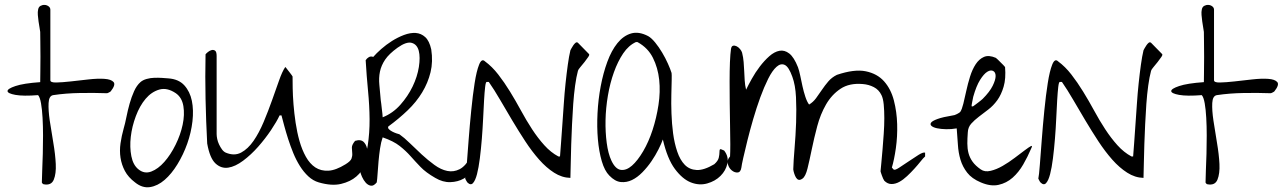

<svg xmlns="http://www.w3.org/2000/svg" viewBox="-20 -763 5320 795"><path d="M153.3 -7.8Q153.3 -26.4 154.8 -57.6Q156.2 -88.9 157.2 -126Q158.2 -163.1 158.2 -202.1Q158.2 -241.2 156.2 -275.4Q154.3 -309.6 149.9 -335Q145.5 -360.4 137.7 -369.1Q76.2 -364.3 43.9 -370.1Q11.7 -376 11.2 -385.7Q10.7 -395.5 43.9 -406.7Q77.1 -418 146.5 -422.9Q146.5 -434.6 147 -464.4Q147.5 -494.1 147.5 -527.3Q147.5 -560.5 147 -589.8Q146.5 -619.1 146.5 -630.9Q145.5 -637.7 143.6 -649.4Q141.6 -661.1 139.6 -674.3Q137.7 -687.5 136.7 -700.7Q135.7 -713.9 137.7 -722.7Q139.6 -734.4 147.9 -738.8Q156.2 -743.2 165 -742.7Q173.8 -742.2 181.2 -736.8Q188.5 -731.4 188.5 -722.7V-430.7Q188.5 -420.9 212.9 -421.4Q237.3 -421.9 272.5 -425.8Q307.6 -429.7 346.2 -434.1Q384.8 -438.5 412.6 -436.5Q440.4 -434.6 450.2 -423.3Q460 -412.1 438.5 -384.8Q436.5 -382.8 430.7 -379.9Q424.8 -377 422.9 -377Q370.1 -378.9 311.5 -377.9Q252.9 -377 200.2 -369.1Q182.6 -366.2 181.2 -336.4Q179.7 -306.6 186 -263.7Q192.4 -220.7 200.7 -172.4Q209 -124 210.9 -84Q212.9 -43.9 202.6 -19Q192.4 5.9 161.1 0Q159.2 0 156.2 -2.9Q153.3 -5.9 153.3 -7.8Z M539.1 -7.8Q510.7 -29.3 497.1 -55.2Q483.4 -81.1 479 -109.9Q474.6 -138.7 479 -169.4Q483.4 -200.2 492.2 -231.4Q498 -251 503.4 -278.3Q508.8 -305.7 516.6 -333.5Q524.4 -361.3 535.2 -385.3Q545.9 -409.2 561.5 -422.9Q571.3 -431.6 586.9 -436Q602.5 -440.4 619.1 -440.9Q635.7 -441.4 651.4 -440.4Q667 -439.5 676.8 -438.5Q719.7 -435.5 743.2 -409.7Q766.6 -383.8 774.4 -345.7Q782.2 -307.6 776.9 -260.7Q771.5 -213.9 755.4 -168.5Q739.3 -123 714.8 -83Q690.4 -43 661.6 -18.1Q632.8 6.8 601.1 11.7Q569.3 16.6 539.1 -7.8ZM553.7 -61.5Q578.1 -42 606.4 -52.7Q634.8 -63.5 660.6 -92.8Q686.5 -122.1 707 -163.6Q727.5 -205.1 736.3 -246.6Q745.1 -288.1 739.3 -323.7Q733.4 -359.4 708 -377Q671.9 -401.4 639.6 -392.1Q607.4 -382.8 583 -354Q558.6 -325.2 542.5 -282.2Q526.4 -239.3 521.5 -196.3Q516.6 -153.3 523.9 -116.2Q531.2 -79.1 553.7 -61.5Z M1299.8 -7.8Q1276.4 -14.6 1256.8 -32.7Q1237.3 -50.8 1221.7 -75.7Q1206.1 -100.6 1194.3 -129.4Q1182.6 -158.2 1173.3 -187Q1164.1 -215.8 1157.2 -241.2Q1150.4 -266.6 1145.5 -285.2H1137.7Q1126 -259.8 1102.1 -224.1Q1078.1 -188.5 1048.8 -155.3Q1019.5 -122.1 986.8 -97.7Q954.1 -73.2 924.8 -68.8Q895.5 -64.5 872.1 -86.4Q848.6 -108.4 837.9 -168.9Q833 -261.7 831.1 -353.5Q829.1 -445.3 831.1 -538.1Q834 -542 841.3 -547.9Q848.6 -553.7 856.4 -555.7Q864.3 -557.6 870.6 -553.2Q877 -548.8 877 -531.2V-208Q877 -199.2 879.4 -187.5Q881.8 -175.8 887.2 -164.6Q892.6 -153.3 899.4 -144Q906.2 -134.8 915 -130.9Q950.2 -116.2 978.5 -131.3Q1006.8 -146.5 1029.8 -179.7Q1052.7 -212.9 1071.8 -258.3Q1090.8 -303.7 1106.4 -347.7Q1122.1 -391.6 1135.3 -429.2Q1148.4 -466.8 1161.1 -485.4Q1163.1 -484.4 1165.5 -481Q1168 -477.5 1168.9 -476.6Q1171.9 -472.7 1180.7 -461.4Q1189.5 -450.2 1191.4 -446.3Q1191.4 -428.7 1191.9 -397.9Q1192.4 -367.2 1195.3 -330.6Q1198.2 -293.9 1204.1 -254.4Q1210 -214.8 1220.2 -178.7Q1230.5 -142.6 1246.6 -113.8Q1262.7 -85 1285.6 -69.8Q1308.6 -54.7 1339.4 -56.2Q1370.1 -57.6 1411.1 -83Q1431.6 -95.7 1435.5 -106.4Q1439.5 -117.2 1438.5 -128.4Q1437.5 -139.6 1437 -151.4Q1436.5 -163.1 1450.2 -179.7Q1474.6 -187.5 1487.3 -173.8Q1500 -160.2 1501.5 -135.7Q1502.9 -111.3 1491.7 -82.5Q1480.5 -53.7 1455.6 -32.2Q1430.7 -10.7 1392.1 -1.5Q1353.5 7.8 1299.8 -7.8Z M1782.2 -26.4Q1743.2 -48.8 1721.2 -71.8Q1699.2 -94.7 1679.7 -116.7Q1660.2 -138.7 1634.8 -158.7Q1609.4 -178.7 1564.5 -194.3Q1557.6 -174.8 1553.7 -148.4Q1549.8 -122.1 1547.4 -95.2Q1544.9 -68.4 1543.5 -44.4Q1542 -20.5 1540 -7.8Q1527.3 7.8 1515.6 5.9Q1503.9 3.9 1494.6 -6.3Q1485.4 -16.6 1479 -30.8Q1472.7 -44.9 1471.7 -52.7Q1494.1 -105.5 1502.4 -159.2Q1510.7 -212.9 1510.3 -269.5Q1509.8 -326.2 1503.9 -386.7Q1498 -447.3 1494.1 -513.7Q1499 -521.5 1507.3 -526.4Q1515.6 -531.2 1525.4 -527.3Q1538.1 -542 1558.6 -560.1Q1579.1 -578.1 1603 -593.3Q1627 -608.4 1652.8 -618.2Q1678.7 -627.9 1701.2 -626.5Q1723.6 -625 1740.7 -609.4Q1757.8 -593.8 1765.6 -558.6Q1773.4 -507.8 1762.7 -463.9Q1752 -419.9 1728 -380.4Q1704.1 -340.8 1668 -306.2Q1631.8 -271.5 1587.9 -239.3Q1585 -233.4 1590.3 -228Q1595.7 -222.7 1604 -218.3Q1612.3 -213.9 1621.1 -210.9Q1629.9 -208 1633.8 -207Q1653.3 -193.4 1676.8 -170.4Q1700.2 -147.5 1726.1 -123.5Q1752 -99.6 1778.8 -80.1Q1805.7 -60.5 1832 -55.2Q1858.4 -49.8 1883.3 -62.5Q1908.2 -75.2 1930.7 -116.2H1946.3Q1950.2 -86.9 1937 -62Q1923.8 -37.1 1899.9 -23.4Q1876 -9.8 1844.7 -8.8Q1813.5 -7.8 1782.2 -26.4ZM1556.6 -347.7Q1557.6 -343.8 1558.6 -333.5Q1559.6 -323.2 1561 -312Q1562.5 -300.8 1563.5 -291Q1564.5 -281.2 1564.5 -277.3Q1606.4 -293.9 1637.7 -329.1Q1668.9 -364.3 1688.5 -404.8Q1708 -445.3 1714.4 -485.8Q1720.7 -526.4 1713.9 -552.7Q1707 -579.1 1685.1 -585.4Q1663.1 -591.8 1626 -565.4Q1590.8 -540 1574.7 -516.1Q1558.6 -492.2 1553.2 -466.3Q1547.9 -440.4 1550.8 -411.6Q1553.7 -382.8 1556.6 -347.7Z M1915 -7.8Q1913.1 -9.8 1910.2 -15.6Q1907.2 -21.5 1906.2 -23.4Q1909.2 -36.1 1912.6 -80.6Q1916 -125 1920.4 -183.6Q1924.8 -242.2 1931.2 -305.7Q1937.5 -369.1 1945.3 -418.9Q1953.1 -468.8 1963.9 -495.6Q1974.6 -522.5 1988.3 -508.8Q2017.6 -487.3 2043 -454.6Q2068.4 -421.9 2091.8 -383.8Q2115.2 -345.7 2137.2 -305.2Q2159.2 -264.6 2183.1 -228Q2207 -191.4 2233.9 -161.6Q2260.7 -131.8 2292 -115.2H2298.8Q2300.8 -138.7 2303.2 -173.3Q2305.7 -208 2308.6 -249Q2311.5 -290 2314.5 -333.5Q2317.4 -377 2321.8 -418.5Q2326.2 -460 2331.1 -495.1Q2335.9 -530.3 2341.8 -554.7Q2342.8 -556.6 2346.2 -563Q2349.6 -569.3 2354 -575.7Q2358.4 -582 2363.3 -585.9Q2368.2 -589.8 2373 -585.9L2418.9 -539.1Q2421.9 -536.1 2415.5 -526.9Q2409.2 -517.6 2400.4 -506.3Q2391.6 -495.1 2382.8 -484.9Q2374 -474.6 2373 -469.7Q2366.2 -444.3 2361.3 -408.7Q2356.4 -373 2353.5 -332.5Q2350.6 -292 2348.6 -249Q2346.7 -206.1 2345.2 -165.5Q2343.8 -125 2343.3 -88.9Q2342.8 -52.7 2341.8 -26.4Q2306.6 -27.3 2274.4 -47.9Q2242.2 -68.4 2212.4 -102.1Q2182.6 -135.7 2154.8 -178.2Q2127 -220.7 2101.1 -264.2Q2075.2 -307.6 2050.8 -349.6Q2026.4 -391.6 2003.9 -423.8H1995.1Q1991.2 -423.8 1988.8 -402.8Q1986.3 -381.8 1984.4 -348.6Q1982.4 -315.4 1980.5 -272.9Q1978.5 -230.5 1975.1 -188Q1971.7 -145.5 1966.8 -106.9Q1961.9 -68.4 1955.1 -42Q1948.2 -15.6 1938.5 -4.9Q1928.7 5.9 1915 -7.8Z M2502.9 -36.1Q2483.4 -55.7 2471.7 -95.7Q2460 -135.7 2455.6 -186.5Q2451.2 -237.3 2454.1 -294.4Q2457 -351.6 2467.3 -405.8Q2477.5 -460 2494.6 -506.8Q2511.7 -553.7 2536.6 -584.5Q2561.5 -615.2 2593.3 -624.5Q2625 -633.8 2664.1 -613.3Q2677.7 -605.5 2692.9 -586.9Q2708 -568.4 2721.7 -545.4Q2735.4 -522.5 2745.6 -499.5Q2755.9 -476.6 2760.7 -460.9Q2761.7 -456.1 2761.2 -431.2Q2760.7 -406.2 2759.8 -371.1Q2758.8 -335.9 2760.3 -293.5Q2761.7 -251 2767.1 -210.4Q2772.5 -169.9 2784.2 -135.3Q2795.9 -100.6 2815.4 -80.6Q2835 -60.5 2864.7 -59.1Q2894.5 -57.6 2937.5 -83Q2953.1 -96.7 2956.1 -109.9Q2959 -123 2959 -132.3Q2959 -141.6 2960.9 -144.5Q2962.9 -147.5 2978.5 -139.6Q2998 -114.3 2991.7 -85.4Q2985.4 -56.6 2963.4 -34.7Q2941.4 -12.7 2908.2 -3.4Q2875 5.9 2840.3 -7.8Q2805.7 -21.5 2774.4 -63.5Q2743.2 -105.5 2724.6 -185.5Q2718.8 -168.9 2706.5 -144.5Q2694.3 -120.1 2677.7 -95.7Q2661.1 -71.3 2640.1 -49.8Q2619.1 -28.3 2596.7 -17.6Q2574.2 -6.8 2550.3 -9.3Q2526.4 -11.7 2502.9 -36.1ZM2511.7 -97.7Q2528.3 -62.5 2550.8 -59.6Q2573.2 -56.6 2596.7 -77.1Q2620.1 -97.7 2643.1 -136.7Q2666 -175.8 2682.1 -225.1Q2698.2 -274.4 2706.5 -328.6Q2714.8 -382.8 2709.5 -432.6Q2704.1 -482.4 2683.6 -523.4Q2663.1 -564.5 2621.1 -587.9Q2620.1 -588.9 2617.7 -588.9Q2615.2 -588.9 2613.3 -588.9Q2583 -575.2 2560.5 -542Q2538.1 -508.8 2522 -463.9Q2505.9 -418.9 2497.1 -367.2Q2488.3 -315.4 2487.3 -265.6Q2486.3 -215.8 2492.2 -171.4Q2498 -127 2511.7 -97.7Z M3641.6 -14.6Q3639.6 -17.6 3636.7 -23.4Q3633.8 -29.3 3631.8 -35.6Q3629.9 -42 3627.9 -46.9Q3626 -51.8 3626 -53.7Q3627 -65.4 3629.4 -89.8Q3631.8 -114.3 3634.3 -144.5Q3636.7 -174.8 3639.2 -209Q3641.6 -243.2 3641.6 -273.9Q3641.6 -304.7 3639.2 -330.1Q3636.7 -355.5 3629.9 -369.1Q3619.1 -391.6 3598.1 -402.3Q3577.1 -413.1 3552.7 -415Q3497.1 -419.9 3460.4 -395.5Q3423.8 -371.1 3400.4 -330.6Q3377 -290 3363.8 -240.2Q3350.6 -190.4 3341.3 -145Q3332 -99.6 3323.7 -65.9Q3315.4 -32.2 3302.7 -23.4Q3293 -16.6 3286.6 -18.6Q3280.3 -20.5 3275.9 -27.8Q3271.5 -35.2 3268.6 -44.4Q3265.6 -53.7 3264.6 -61.5Q3265.6 -97.7 3270 -149.4Q3274.4 -201.2 3276.4 -255.9Q3278.3 -310.5 3275.9 -360.8Q3273.4 -411.1 3260.7 -445.3Q3246.1 -486.3 3229.5 -494.1Q3212.9 -502 3195.3 -486.3Q3177.7 -470.7 3160.6 -436.5Q3143.6 -402.3 3127.9 -359.4Q3112.3 -316.4 3098.6 -269.5Q3085 -222.7 3074.7 -181.2Q3064.5 -139.6 3057.6 -109.4Q3050.8 -79.1 3049.8 -69.3Q3046.9 -49.8 3034.2 -48.8Q3021.5 -47.9 3009.8 -57.6Q2998 -67.4 2993.7 -84Q2989.3 -100.6 3002.9 -115.2Q3003.9 -131.8 3003.9 -166Q3003.9 -200.2 3002.9 -243.2Q3002 -286.1 3001.5 -334Q3001 -381.8 3001 -425.8Q3001 -469.7 3002.4 -505.4Q3003.9 -541 3006.8 -560.5Q3008.8 -572.3 3015.6 -573.7Q3022.5 -575.2 3030.3 -571.3Q3038.1 -567.4 3044.4 -559.6Q3050.8 -551.8 3052.7 -544.9Q3057.6 -525.4 3059.1 -506.3Q3060.5 -487.3 3061.5 -468.3Q3062.5 -449.2 3063.5 -430.2Q3064.5 -411.1 3069.3 -391.6Q3078.1 -410.2 3092.8 -436.5Q3107.4 -462.9 3126 -487.3Q3144.5 -511.7 3165.5 -530.3Q3186.5 -548.8 3207.5 -552.7Q3228.5 -556.6 3248 -541.5Q3267.6 -526.4 3284.2 -484.4Q3289.1 -470.7 3293.5 -449.7Q3297.9 -428.7 3302.7 -406.2Q3307.6 -383.8 3314.5 -362.8Q3321.3 -341.8 3330.1 -330.1Q3346.7 -339.8 3358.9 -356.4Q3371.1 -373 3383.3 -391.1Q3395.5 -409.2 3409.7 -425.8Q3423.8 -442.4 3445.3 -453.1Q3517.6 -477.5 3564.9 -467.8Q3612.3 -458 3640.6 -426.3Q3668.9 -394.5 3681.2 -347.2Q3693.4 -299.8 3694.8 -249Q3696.3 -198.2 3689.5 -149.9Q3682.6 -101.6 3672.9 -69.3L3679.7 -61.5Q3684.6 -56.6 3702.6 -68.4Q3720.7 -80.1 3742.2 -94.7Q3763.7 -109.4 3783.2 -121.6Q3802.7 -133.8 3810.5 -130.9V-115.2Q3802.7 -108.4 3791.5 -94.2Q3780.3 -80.1 3766.1 -64.5Q3752 -48.8 3735.8 -33.7Q3719.7 -18.6 3703.6 -9.8Q3687.5 -1 3671.4 -1Q3655.3 -1 3641.6 -14.6Z M4041 -7.8Q4003.9 -23.4 3984.9 -47.9Q3965.8 -72.3 3957 -101.6Q3948.2 -130.9 3946.3 -164.1Q3944.3 -197.3 3941.4 -231.4Q3918.9 -227.5 3897.5 -228Q3876 -228.5 3859.9 -231.9Q3843.8 -235.4 3836.9 -241.7Q3830.1 -248 3835.4 -255.4Q3840.8 -262.7 3862.3 -270.5Q3883.8 -278.3 3925.8 -285.2Q3931.6 -285.2 3942.9 -291Q3954.1 -296.9 3956.1 -299.8Q3962.9 -309.6 3968.8 -333.5Q3974.6 -357.4 3981 -386.7Q3987.3 -416 3996.6 -445.8Q4005.9 -475.6 4020 -497.1Q4034.2 -518.6 4054.2 -527.3Q4074.2 -536.1 4103.5 -523.4Q4106.4 -521.5 4111.8 -516.1Q4117.2 -510.7 4123 -504.9Q4128.9 -499 4134.3 -493.7Q4139.6 -488.3 4141.6 -485.4Q4145.5 -437.5 4135.7 -404.3Q4126 -371.1 4109.4 -348.1Q4092.8 -325.2 4072.3 -309.6Q4051.8 -293.9 4033.2 -279.8Q4014.6 -265.6 4001.5 -251Q3988.3 -236.3 3987.3 -214.8Q3985.4 -189.5 3985.4 -168.5Q3985.4 -147.5 3990.2 -128.9Q3995.1 -110.4 4006.8 -93.8Q4018.6 -77.1 4041 -61.5Q4057.6 -49.8 4082 -55.7Q4106.4 -61.5 4131.8 -76.2Q4157.2 -90.8 4181.6 -109.4Q4206.1 -127.9 4223.6 -141.1Q4241.2 -154.3 4249 -158.2Q4256.8 -162.1 4249 -146.5Q4235.4 -114.3 4216.8 -82Q4198.2 -49.8 4172.9 -27.3Q4147.5 -4.9 4114.7 2.4Q4082 9.8 4041 -7.8ZM4009.8 -362.3Q4008.8 -357.4 4005.9 -342.8Q4002.9 -328.1 4002.9 -323.2Q4003.9 -322.3 4006.3 -322.3Q4008.8 -322.3 4009.8 -323.2Q4012.7 -325.2 4018.6 -329.6Q4024.4 -334 4030.3 -338.4Q4036.1 -342.8 4041.5 -347.2Q4046.9 -351.6 4048.8 -353.5Q4078.1 -382.8 4090.3 -407.7Q4102.5 -432.6 4102.5 -448.2Q4102.5 -463.9 4092.3 -469.2Q4082 -474.6 4067.9 -465.8Q4053.7 -457 4038.1 -432.1Q4022.5 -407.2 4009.8 -362.3Z M4288.1 -7.8Q4286.1 -9.8 4283.2 -15.6Q4280.3 -21.5 4279.3 -23.4Q4282.2 -36.1 4285.6 -80.6Q4289.1 -125 4293.5 -183.6Q4297.9 -242.2 4304.2 -305.7Q4310.5 -369.1 4318.4 -418.9Q4326.2 -468.8 4336.9 -495.6Q4347.7 -522.5 4361.3 -508.8Q4390.6 -487.3 4416 -454.6Q4441.4 -421.9 4464.8 -383.8Q4488.3 -345.7 4510.3 -305.2Q4532.2 -264.6 4556.2 -228Q4580.1 -191.4 4606.9 -161.6Q4633.8 -131.8 4665 -115.2H4671.9Q4673.8 -138.7 4676.3 -173.3Q4678.7 -208 4681.6 -249Q4684.6 -290 4687.5 -333.5Q4690.4 -377 4694.8 -418.5Q4699.2 -460 4704.1 -495.1Q4709 -530.3 4714.8 -554.7Q4715.8 -556.6 4719.2 -563Q4722.7 -569.3 4727.1 -575.7Q4731.4 -582 4736.3 -585.9Q4741.2 -589.8 4746.1 -585.9L4792 -539.1Q4794.9 -536.1 4788.6 -526.9Q4782.2 -517.6 4773.4 -506.3Q4764.6 -495.1 4755.9 -484.9Q4747.1 -474.6 4746.1 -469.7Q4739.3 -444.3 4734.4 -408.7Q4729.5 -373 4726.6 -332.5Q4723.6 -292 4721.7 -249Q4719.7 -206.1 4718.3 -165.5Q4716.8 -125 4716.3 -88.9Q4715.8 -52.7 4714.8 -26.4Q4679.7 -27.3 4647.5 -47.9Q4615.2 -68.4 4585.4 -102.1Q4555.7 -135.7 4527.8 -178.2Q4500 -220.7 4474.1 -264.2Q4448.2 -307.6 4423.8 -349.6Q4399.4 -391.6 4377 -423.8H4368.2Q4364.3 -423.8 4361.8 -402.8Q4359.4 -381.8 4357.4 -348.6Q4355.5 -315.4 4353.5 -272.9Q4351.6 -230.5 4348.1 -188Q4344.7 -145.5 4339.8 -106.9Q4335 -68.4 4328.1 -42Q4321.3 -15.6 4311.5 -4.9Q4301.8 5.9 4288.1 -7.8Z M4971.7 -7.8Q4971.7 -26.4 4973.1 -57.6Q4974.6 -88.9 4975.6 -126Q4976.6 -163.1 4976.6 -202.1Q4976.6 -241.2 4974.6 -275.4Q4972.7 -309.6 4968.3 -335Q4963.9 -360.4 4956.1 -369.1Q4894.5 -364.3 4862.3 -370.1Q4830.1 -376 4829.6 -385.7Q4829.1 -395.5 4862.3 -406.7Q4895.5 -418 4964.8 -422.9Q4964.8 -434.6 4965.3 -464.4Q4965.8 -494.1 4965.8 -527.3Q4965.8 -560.5 4965.3 -589.8Q4964.8 -619.1 4964.8 -630.9Q4963.9 -637.7 4961.9 -649.4Q4960 -661.1 4958 -674.3Q4956.1 -687.5 4955.1 -700.7Q4954.1 -713.9 4956.1 -722.7Q4958 -734.4 4966.3 -738.8Q4974.6 -743.2 4983.4 -742.7Q4992.2 -742.2 4999.5 -736.8Q5006.8 -731.4 5006.8 -722.7V-430.7Q5006.8 -420.9 5031.2 -421.4Q5055.7 -421.9 5090.8 -425.8Q5126 -429.7 5164.6 -434.1Q5203.1 -438.5 5231 -436.5Q5258.8 -434.6 5268.6 -423.3Q5278.3 -412.1 5256.8 -384.8Q5254.9 -382.8 5249 -379.9Q5243.2 -377 5241.2 -377Q5188.5 -378.9 5129.9 -377.9Q5071.3 -377 5018.6 -369.1Q5001 -366.2 4999.5 -336.4Q4998 -306.6 5004.4 -263.7Q5010.7 -220.7 5019 -172.4Q5027.3 -124 5029.3 -84Q5031.2 -43.9 5021 -19Q5010.7 5.9 4979.5 0Q4977.5 0 4974.6 -2.9Q4971.7 -5.9 4971.7 -7.8Z"/></svg>

Font: Give You Glory
Style: Regular
Weight: 400
Designer: Kimberly Geswein
Foundry: Kimberly Geswein
Version: Version 1.002